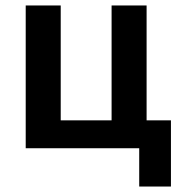

<svg xmlns="http://www.w3.org/2000/svg" viewBox="-20 -542 663 702"><path d="M489 0H74V-522H202V-102H388V-522H516V-102H605V140H489Z"/></svg>

Font: IBM Plex Sans SmBld
Style: Regular
Weight: 600
Designer: Mike Abbink, Paul van der Laan, Pieter van Rosmalen
Foundry: Bold Monday
Version: Version 3.005